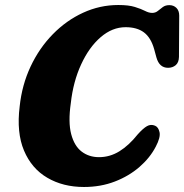

<svg xmlns="http://www.w3.org/2000/svg" viewBox="-20 -733 735 766"><path d="M598.5 -231.5Q612 -226 616.5 -205.5Q621 -185 601.5 -148Q578.5 -103.5 536.5 -67Q494.5 -30.5 438.2 -8.8Q382 13 315 13Q231.5 13 168.8 -23.8Q106 -60.5 75.8 -132.2Q45.5 -204 58.5 -308.5Q67.5 -394 102 -467.5Q136.5 -541 190.5 -596.2Q244.5 -651.5 311.5 -682.2Q378.5 -713 452 -713Q493.5 -713 518.2 -705.2Q543 -697.5 558.5 -689.5Q574 -681.5 587 -681.5Q600 -681.5 609.5 -689.2Q619 -697 629.5 -704.8Q640 -712.5 655.5 -712.5Q672.5 -712.5 683.8 -701.5Q695 -690.5 695 -670.5L694 -506Q693.5 -483.5 681 -473Q668.5 -462.5 650.5 -462.5Q615.5 -462.5 604 -504L595 -537Q582 -583 554.2 -603.8Q526.5 -624.5 481 -624.5Q428 -624.5 381.8 -584.8Q335.5 -545 303.8 -476.2Q272 -407.5 262.5 -321.5Q251.5 -245.5 264 -198Q276.5 -150.5 305.8 -128.2Q335 -106 375 -106Q418.5 -106 456.5 -129.5Q494.5 -153 529.5 -197Q551 -221 566.5 -229.8Q582 -238.5 598.5 -231.5Z"/></svg>

Font: Fraunces 72pt SuperSoft
Style: Bold Italic
Weight: 700
Italic angle: -16°
Version: Version 1.000;[0bf87f6ff]